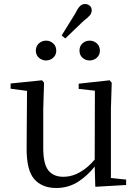

<svg xmlns="http://www.w3.org/2000/svg" viewBox="-20 -924 693 959"><path d="M261 15Q190 15 151 -29.5Q112 -74 113 -186L115 -470L33 -481V-507L190 -523L200 -511L196 -380V-185Q196 -105 221.5 -73Q247 -41 296 -41Q343 -41 386 -68Q422 -90 453 -127L454 -471L373 -480V-506L528 -523L538 -511L534 -380V-35L610 -27V0L456 9L453 -92Q418 -48 373 -18Q323 15 261 15ZM288 -747 355 -855Q368 -882 379 -893Q390 -904 405 -904Q417 -904 427.5 -896Q438 -888 438 -873Q438 -858 428.5 -847Q419 -836 398 -820L306 -732ZM210 -622Q190 -622 174.5 -635.5Q159 -649 159 -671Q159 -694 174.5 -707.5Q190 -721 210 -721Q230 -721 245.5 -707.5Q261 -694 261 -671Q261 -649 245.5 -635.5Q230 -622 210 -622ZM428 -622Q407 -622 392 -635.5Q377 -649 377 -671Q377 -694 392 -707.5Q407 -721 428 -721Q448 -721 463.5 -707.5Q479 -694 479 -671Q479 -649 463.5 -635.5Q448 -622 428 -622Z"/></svg>

Font: Early Summer Mincho
Style: Regular
Weight: 400
Designer: GuiWonder
Version: Version 1.002